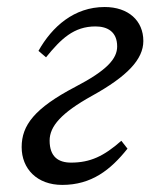

<svg xmlns="http://www.w3.org/2000/svg" viewBox="-20 -507 422 539"><path d="M154.6 12.1C236.9 12.1 290.4 -30 337.9 -89.7L320.6 -111.8C271.7 -68.6 233.3 -50.5 179.5 -50.5C144.3 -50.5 119.3 -66.5 119.3 -112.4C119.3 -152.4 152.1 -190.1 237.9 -237.8C337.4 -292.8 382.4 -340.5 382.4 -391.9C382.4 -449 340.3 -487.3 273.8 -487.3C188.3 -487.3 126.3 -432.4 88 -364.2L109.2 -346.1C151.2 -397.9 187.3 -432.8 248 -432.8C282.1 -432.8 308.9 -417.5 308.9 -376.7C308.9 -342.4 280.8 -309.7 191.2 -263.1C76.8 -203.1 40.8 -155.2 40.8 -94.1C40.8 -32.9 84.2 12.1 154.6 12.1Z"/></svg>

Font: Source Serif Variable
Style: Italic
Weight: 389
Italic angle: -12°
Designer: Frank Grießhammer
Foundry: Adobe Systems Incorporated
Version: Version 3.001;hotconv 1.0.111;makeotfexe 2.5.65597